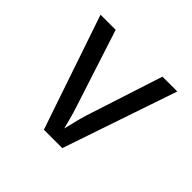

<svg xmlns="http://www.w3.org/2000/svg" viewBox="-135 -710 870 870"><g transform="rotate(45 300.0 -275.0)"><path d="M241 0 54 -550H151L271 -180Q282 -147 290 -116.5Q298 -86 302 -69Q307 -86 314 -116.5Q321 -147 331 -180L451 -550H546L359 0Z"/></g></svg>

Font: JetBrains Mono
Style: Regular
Weight: 400
Monospace: yes
Designer: Philipp Nurullin, Konstantin Bulenkov
Foundry: JetBrains
Version: Version 2.305